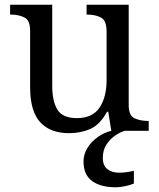

<svg xmlns="http://www.w3.org/2000/svg" viewBox="-20 -556 675 816"><path d="M273 10Q194 10 151 -36.5Q108 -83 108 -186V-426Q108 -470 83.5 -482Q59 -494 26 -494H23V-536H202V-191Q202 -126 224 -90Q246 -54 307 -54Q373 -54 403 -98.5Q433 -143 433 -216V-422Q433 -469 409 -481.5Q385 -494 351 -494H348V-536H527V-109Q527 -65 551.5 -53.5Q576 -42 609 -42H612V0H453L440 -81H435Q404 -25 363 -7.5Q322 10 273 10ZM472 240Q408 240 371.5 213.5Q335 187 335 130Q335 99 352 72Q369 45 396 26Q423 7 453 0H510Q489 6 467.5 21.5Q446 37 431.5 60Q417 83 417 115Q417 148 436.5 163Q456 178 486 178Q500 178 515.5 176Q531 174 549 170V224Q533 231 510.5 235.5Q488 240 472 240Z"/></svg>

Font: Noto Serif Khitan Small Script
Style: Regular
Weight: 400
Designer: LIU Zhao, ZHANG Congyu, Kushim JIANG
Foundry: Guyu Beijing Co. Ltd.
Version: Version 1.000; ttfautohint (v1.8.4.7-5d5b)